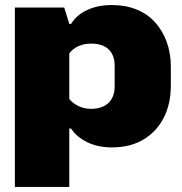

<svg xmlns="http://www.w3.org/2000/svg" viewBox="-20 -575 721 762"><path d="M39 167V-545H235L255 -480H262Q283 -515 325.5 -535Q368 -555 424 -555Q478 -555 521.5 -537.5Q565 -520 595 -487Q625 -454 641.5 -409Q658 -364 658 -310V-236Q658 -162 629.5 -107Q601 -52 549 -21Q497 10 424 10Q368 10 325.5 -11Q283 -32 262 -65H255V167ZM342 -143Q371 -143 392 -153.5Q413 -164 424 -184Q435 -204 435 -230V-315Q435 -343 424 -362.5Q413 -382 392 -392Q371 -402 342 -402Q314 -402 291.5 -392Q269 -382 255 -363V-182Q269 -165 291.5 -154Q314 -143 342 -143Z"/></svg>

Font: Hubot Sans Condensed ExtraLight Black
Style: Regular
Weight: 900
Version: Version 2.000